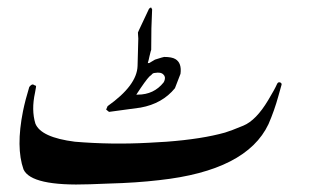

<svg xmlns="http://www.w3.org/2000/svg" viewBox="-20 -501 841 522"><path d="M355 -412.6 355.5 -403.8 356 -396 354 -321.8Q352.5 -269 272.5 -212.4L268.6 -203.1L276.4 -196.8L362.3 -208.5Q421.4 -219.2 455.6 -261.2Q470.2 -298.3 470.7 -300.3Q474.6 -329.6 457 -340.3Q447.3 -346.2 426.3 -346.2Q424.3 -346.2 401.4 -338.9Q394 -334.5 385.7 -329.6H381.8Q384.3 -337.4 386.2 -347.2Q390.6 -365.7 391.1 -365.7Q391.1 -367.7 391.6 -423.8L393.6 -475.6L390.6 -481L385.3 -477.5L358.4 -420.4ZM424.8 -276.9Q398.4 -243.7 354.5 -243.7H350.6Q376 -282.7 386.2 -293Q388.7 -295.4 391.6 -297.4Q395.5 -302.7 400.9 -302.7Q417.5 -305.7 424.3 -298.3Q431.2 -292 426.8 -280.8Q426.8 -280.8 424.8 -276.9ZM383.3 -112.8Q409.7 -114.3 433.1 -115.7Q529.3 -123 591.8 -140.6Q606.9 -145 641.6 -159.4Q676.3 -173.8 709 -228.5Q727.5 -259.3 732.9 -272Q735.4 -277.8 739.7 -277.3Q742.7 -276.9 744.1 -275.4Q746.1 -273.4 745.6 -271Q745.1 -268.6 736.8 -239.7Q726.1 -200.7 710 -163.6Q650.4 -37.1 412.6 -11.2Q350.1 -3.9 277.3 -2Q255.9 -1.5 224.1 0Q64.9 5.9 43.9 -40.5Q22.9 -100.1 42.5 -198.7Q48.8 -229.5 59.6 -264.6Q66.9 -273.9 71.8 -270.5Q74.2 -268.6 78.1 -267.6Q78.6 -267.1 75.2 -249Q64.9 -202.1 76.2 -165Q91.3 -127.4 183.6 -115.7Q282.2 -107.4 383.3 -112.8Z"/></svg>

Font: Urdu Khush Khati
Style: Regular
Weight: 400
Version: Version 001.500